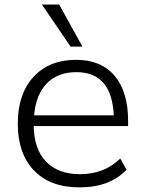

<svg xmlns="http://www.w3.org/2000/svg" viewBox="-20 -809 630 838"><path d="M326.2 8.8Q199.2 8.8 128.4 -64.9Q57.6 -138.7 57.6 -269.5Q57.6 -398.4 126 -473.1Q194.3 -547.9 312.5 -547.9Q420.9 -547.9 480 -478.5Q539.1 -409.2 539.1 -281.2V-258.8H127Q128.9 -157.2 181.6 -103Q234.4 -48.8 329.1 -48.8Q435.5 -48.8 504.9 -117.2L532.2 -68.4Q460 8.8 326.2 8.8ZM128.9 -305.7H476.6Q467.8 -494.1 313.5 -494.1Q232.4 -494.1 184.6 -445.3Q136.7 -396.5 128.9 -305.7ZM163.1 -789.1H238.3L339.8 -605.5H288.1Z"/></svg>

Font: Min Sans Light
Style: Regular
Weight: 300
Designer: Jinseong-Kim, NotoSansCJK, Nunito
Foundry: Jinseong-Kim
Version: Version 1.400;Glyphs 3.1.2 (3151)